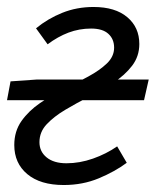

<svg xmlns="http://www.w3.org/2000/svg" viewBox="-23 -518 446 550"><path d="M159.4 12Q92.5 12 55.2 -19.2Q17.9 -50.4 17.9 -102.6Q17.9 -142.1 38.6 -171.4Q59.4 -200.7 91.9 -222.9Q124.3 -245.1 160.9 -263.1Q197.4 -281.2 229.9 -298.8Q262.4 -316.4 283.1 -336.2Q303.9 -356.1 303.9 -381.4Q303.9 -406.1 287.4 -421.1Q271 -436.2 238 -436.2Q204.1 -436.2 173.2 -424.6Q142.4 -412.9 113.4 -391.1L80.2 -436.9Q113.9 -464.6 155.4 -481.3Q196.9 -498 244.9 -498Q307.1 -498 341.6 -468.8Q376.1 -439.7 376.1 -392Q376.1 -356.6 355.3 -329.5Q334.5 -302.4 302.1 -281.3Q269.6 -260.2 233.1 -241.5Q196.5 -222.8 164 -203.5Q131.6 -184.2 110.8 -162.1Q90 -140 90 -110.7Q90 -83.9 110.6 -67.1Q131.1 -50.3 167.5 -50.3Q205.2 -50.3 243.4 -63.7Q281.5 -77.1 312.6 -98.7L340.1 -51.7Q306.4 -26.6 260.2 -7.3Q214 12 159.4 12ZM-2.9 -231 7.2 -284.9 81.2 -290.1H403L389.6 -231Z"/></svg>

Font: Source Sans 3 VF
Style: Italic
Weight: 200
Italic angle: -11°
Designer: Paul D. Hunt
Foundry: Adobe Systems Incorporated
Version: Version 3.042;hotconv 1.0.118;makeotfexe 2.5.65603